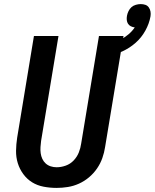

<svg xmlns="http://www.w3.org/2000/svg" viewBox="-20 -911 757 939"><path d="M257 8Q224 8 193 2Q162 -4 137 -19.5Q112 -35 94 -59.5Q76 -84 67 -113Q58 -142 58.5 -174Q59 -206 64 -238L146 -735H266L181 -222Q179 -207 178 -191.5Q177 -176 179 -161.5Q181 -147 187 -134Q193 -121 203.5 -111.5Q214 -102 228 -97.5Q242 -93 257 -93Q279 -93 301.5 -101Q324 -109 340.5 -126.5Q357 -144 365.5 -165.5Q374 -187 377 -209L464 -735H584L494 -192Q490 -165 480.5 -138Q471 -111 454.5 -87Q438 -63 415.5 -44Q393 -25 366.5 -13Q340 -1 312 3.5Q284 8 257 8ZM508 -634 491 -690Q512 -695 532.5 -702Q553 -709 572.5 -719Q592 -729 609.5 -744Q627 -759 639 -777Q629 -778 620 -782.5Q611 -787 606 -795Q601 -803 600 -813Q599 -823 601 -834Q603 -845 608.5 -856.5Q614 -868 623 -876Q632 -884 644.5 -887.5Q657 -891 668 -891Q680 -891 690.5 -887.5Q701 -884 707.5 -875Q714 -866 716 -854.5Q718 -843 716 -831Q710 -796 691 -761.5Q672 -727 643 -701.5Q614 -676 579 -660Q544 -644 508 -634Z"/></svg>

Font: Iosevka Extended
Style: Bold Italic
Weight: 700
Width: 7
Italic angle: -9°
Monospace: yes
Designer: Belleve Invis
Foundry: Belleve Invis
Version: Version 32.5.0; ttfautohint (v1.8.4)